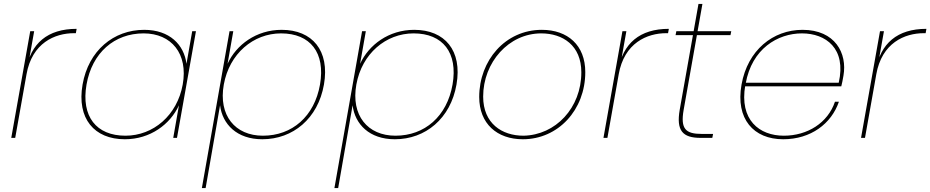

<svg xmlns="http://www.w3.org/2000/svg" viewBox="-20 -698 4710 972"><path d="M114 -321C142 -481 258 -530 355 -530H364L368 -552C221 -552 135 -479 111 -341ZM37 0H57L153 -540H133Z M398 -270C368 -98 457 7 612 7C741 7 842 -69 886 -165L857 0H876L972 -540H953L924 -375C912 -471 839 -547 710 -547C555 -547 428 -442 398 -270ZM905 -270C877 -114 756 -11 615 -11C467 -11 390 -109 418 -270C446 -431 559 -529 707 -529C848 -529 933 -426 905 -270Z M1132 -375 1161 -540H1142L1002 254H1021L1094 -165C1106 -69 1179 7 1308 7C1463 7 1590 -98 1620 -270C1650 -442 1561 -547 1406 -547C1277 -547 1176 -471 1132 -375ZM1600 -270C1572 -109 1459 -11 1311 -11C1170 -11 1085 -114 1113 -270C1141 -426 1262 -529 1403 -529C1551 -529 1628 -431 1600 -270Z M1803 -375 1832 -540H1813L1673 254H1692L1765 -165C1777 -69 1850 7 1979 7C2134 7 2261 -98 2291 -270C2321 -442 2232 -547 2077 -547C1948 -547 1847 -471 1803 -375ZM2271 -270C2243 -109 2130 -11 1982 -11C1841 -11 1756 -114 1784 -270C1812 -426 1933 -529 2074 -529C2222 -529 2299 -431 2271 -270Z M2627 7C2805 7 2943 -141 2943 -333C2943 -469 2854 -547 2723 -547C2538 -547 2406 -392 2406 -207C2406 -72 2496 7 2627 7ZM2630 -11C2521 -11 2426 -73 2426 -209C2426 -382 2555 -529 2720 -529C2829 -529 2923 -468 2923 -332C2923 -152 2793 -14 2630 -11Z M3112 -321C3140 -481 3256 -530 3353 -530H3362L3366 -552C3219 -552 3133 -479 3109 -341ZM3035 0H3055L3151 -540H3131Z M3421 -142C3403 -37 3435 0 3527 0H3586L3590 -20H3533C3451 -20 3424 -45 3441 -142L3536 -678H3516ZM3678 -520 3682 -540H3404L3400 -520Z M3742 -261H4239C4244 -279 4245 -289 4250 -315C4270 -428 4208 -547 4043 -547C3893 -547 3765 -444 3734 -270C3703 -96 3795 7 3945 7C4085 7 4189 -72 4227 -183H4207C4171 -76 4068 -11 3948 -11C3825 -11 3722 -90 3753 -267L3755 -275C3786 -451 3917 -529 4040 -529C4160 -529 4266 -453 4226 -279H3746Z M4416 -321C4444 -481 4560 -530 4657 -530H4666L4670 -552C4523 -552 4437 -479 4413 -341ZM4339 0H4359L4455 -540H4435Z"/></svg>

Font: Poppins Devanagari Thin
Style: Italic
Weight: 100
Italic angle: -10°
Designer: Ninad Kale (Devanagari), Jonny Pinhorn (Latin)
Foundry: Indian Type Foundry
Version: 4.005